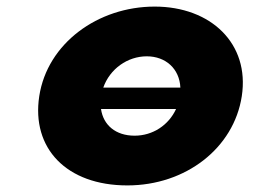

<svg xmlns="http://www.w3.org/2000/svg" viewBox="-20 -548 775 583"><path d="M99.2 -256C75 -98 181.7 15 366.7 15C543.7 15 690 -98 714.2 -256C738.7 -416 619.8 -528 449.8 -528C276.8 -528 123.7 -416 99.2 -256ZM286.7 -217H514.6C492.2 -168.2 444.1 -136 388.8 -136C331.1 -136 293.7 -168.2 286.7 -217ZM527.7 -282H293.6C313.6 -338.9 367.2 -377 425.7 -377C483.3 -377 525.2 -338.9 527.7 -282Z"/></svg>

Font: Sztylet
Style: BdObl
Weight: 700
Foundry: Cannot Into Space Fonts, PlusOne Fonts
Version: Version 0.12